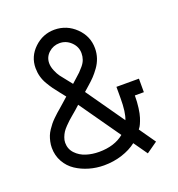

<svg xmlns="http://www.w3.org/2000/svg" viewBox="-136 -845 906 978"><g transform="rotate(-20 317.5 -356.5)"><path d="M207.5 -393.1Q200.2 -402.8 183.8 -423.1Q167.5 -443.4 157 -458Q146.5 -472.7 134.3 -493.2Q122.1 -513.7 116 -536.1Q109.9 -558.6 109.9 -582.5Q109.9 -645 156.7 -689.5Q203.6 -733.9 266.6 -733.9Q333 -733.4 381.1 -686.8Q429.2 -640.1 429.2 -574.2Q429.2 -546.9 420.7 -521.7Q412.1 -496.6 396.5 -475.1Q380.9 -453.6 367.2 -439.2Q353.5 -424.8 334.5 -408.2L305.2 -382.3L449.2 -176.8Q464.4 -213.4 464.4 -291V-352.1H586.4V-278.8H537.6Q537.6 -243.2 533.4 -212.4Q529.3 -181.6 523.4 -163.6Q517.6 -145.5 511.5 -132.3Q505.4 -119.1 501 -114.3L497.1 -108.9L558.6 -21L499 21L446.8 -53.2Q413.6 -27.3 367.4 -12.5Q321.3 2.4 269.5 2.4Q228.5 2.4 189.7 -8.8Q150.9 -20 119.1 -41Q87.4 -62 68.1 -96.2Q48.8 -130.4 48.8 -172.4Q48.8 -189.5 52.5 -206.1Q56.2 -222.7 61.5 -236.1Q66.9 -249.5 76.4 -263.7Q85.9 -277.8 94 -287.8Q102.1 -297.9 114.7 -310.3Q127.4 -322.8 135.7 -330.1Q144 -337.4 157.7 -349.1Q171.4 -360.8 177.2 -366.2ZM121.6 -173.3Q121.6 -139.2 144.3 -115.2Q167 -91.3 199.5 -81.1Q231.9 -70.8 269 -70.8Q352.5 -70.8 404.3 -113.3L250 -333L226.1 -311.5Q220.7 -307.1 205.6 -294.2Q190.4 -281.2 181.9 -273.7Q173.3 -266.1 160.2 -252.4Q147 -238.8 139.9 -227.8Q132.8 -216.8 127.2 -202.1Q121.6 -187.5 121.6 -173.3ZM267.6 -660.6Q233.4 -660.6 208.5 -637.9Q183.6 -615.2 183.6 -582Q183.6 -562.5 192.9 -540.5Q202.1 -518.6 211.9 -505.4Q221.7 -492.2 239.5 -470.5Q257.3 -448.7 262.2 -441.9L285.6 -462.9Q302.2 -477.5 310.8 -485.8Q319.3 -494.1 332 -509.3Q344.7 -524.4 350.3 -540.3Q356 -556.2 356 -574.2Q356 -609.4 329.6 -635Q303.2 -660.6 267.6 -660.6Z"/></g></svg>

Font: Eligible
Style: Regular
Weight: 500
Version: Version 1.1